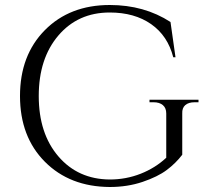

<svg xmlns="http://www.w3.org/2000/svg" viewBox="-20 -734 838 768"><path d="M419 -714Q557 -714 662 -646L682 -505H673Q651 -591 584.5 -637.5Q518 -684 419 -684Q292 -684 213.5 -592Q135 -500 135 -350Q135 -200 213.5 -108.5Q292 -17 419 -16Q484 -16 542.5 -39Q601 -62 645 -103V-280Q645 -302 631.5 -313.5Q618 -325 594 -325H578V-335H774V-325H759Q734 -325 721 -313.5Q708 -302 709 -280V-115Q683 -81 647 -54Q611 -27 550.5 -6.5Q490 14 419 14Q259 13 159.5 -87Q60 -187 60 -350Q60 -513 159.5 -613.5Q259 -714 419 -714Z"/></svg>

Font: Cinzel Decorative
Style: Regular
Weight: 400
Designer: Natanael Gama
Version: Version 1.002;PS 001.002;hotconv 1.0.56;makeotf.lib2.0.21325